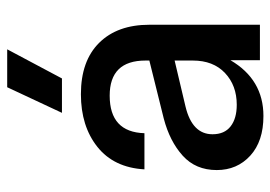

<svg xmlns="http://www.w3.org/2000/svg" viewBox="-132 -628 770 547"><g transform="rotate(-90 253.5 -355.0)"><path d="M196 10Q124 10 83 -27.5Q42 -65 42 -123Q42 -183 83 -220Q124 -257 189 -274L354 -315V-326Q354 -428 254 -428Q150 -428 147 -329H44Q49 -416 108 -463Q167 -510 258 -510Q353 -510 404.5 -458Q456 -406 456 -315V0H355V-84Q300 10 196 10ZM144 -135Q144 -101 166.5 -83.5Q189 -66 228 -66Q283 -66 318.5 -99.5Q354 -133 354 -191V-243L223 -212Q144 -193 144 -135ZM205 -564 278 -720H386L303 -564Z"/></g></svg>

Font: TASA Orbiter Display Medium
Style: Regular
Weight: 500
Designer: Weizhong Zhang
Version: Version 1.000;Glyphs 3.1.2 (3151)